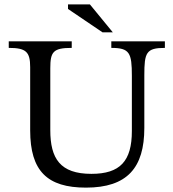

<svg xmlns="http://www.w3.org/2000/svg" viewBox="-20 -846 792 878"><path d="M734 -657H489V-627C573 -627 583 -604 583 -499V-247C583 -109 529 -51 398 -51C255 -51 210 -121 210 -251V-534C210 -609 223 -627 308 -627V-657H20V-627C99 -627 118 -609 118 -539V-250C118 -64 196 12 373 12C562 12 640 -79 640 -261V-502C640 -605 648 -627 734 -627ZM391 -826H291V-805L449 -698H496Z"/></svg>

Font: STIX Two Math
Style: Regular
Weight: 400
Designer: Ross Mills, John Hudson & Paul Hanslow, Tiro Typeworks Ltd; with portions MicroPress Inc., with additions and correction
Foundry: Tiro Typeworks Ltd
Version: Version 2.02 b142